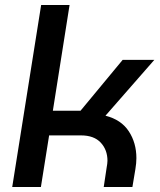

<svg xmlns="http://www.w3.org/2000/svg" viewBox="-20 -750 642 770"><path d="M29 0 145 -730H259L192 -306H303L472 -510H599L403 -286Q466 -270 496.5 -223.5Q527 -177 527 -116Q527 -106 526 -95Q525 -84 523 -72L511 0H396L408 -80Q409 -86 410 -92.5Q411 -99 411 -105Q411 -149 384 -178Q357 -207 305 -207H177L144 0Z"/></svg>

Font: MuseoModerno Thin Medium
Style: Italic
Weight: 500
Italic angle: -9°
Version: Version 1.003